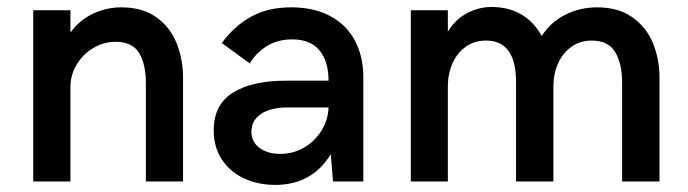

<svg xmlns="http://www.w3.org/2000/svg" viewBox="-20 -517 1960 547"><path d="M74.7 -487.8H180.7V-424.3Q206.5 -460 245.1 -478Q283.7 -496.1 325.2 -496.1Q385.3 -496.1 424.8 -468.3Q464.4 -440.4 482.9 -394.5Q501.5 -348.6 501.5 -294.4V0H395.5V-281.2Q395.5 -334.5 376.2 -366.2Q356.9 -397.9 309.6 -397.9Q275.4 -397.9 245.6 -380.1Q215.8 -362.3 198.2 -332.8Q180.7 -303.2 180.7 -270V0H74.7Z M588.9 -145.5Q588.9 -219.2 643.8 -253.2Q698.7 -287.1 793.9 -287.1H916Q916 -342.3 890.1 -373.5Q864.3 -404.8 812.5 -404.8Q770.5 -404.8 740 -385.5Q709.5 -366.2 691.4 -336.4L611.8 -394.5Q648.4 -443.8 696.3 -470Q744.1 -496.1 809.6 -496.1Q874 -496.1 920.4 -471.4Q966.8 -446.8 991 -401.6Q1015.1 -356.4 1015.1 -296.9V0H928.7L922.4 -77.6Q868.7 9.8 764.6 9.8Q715.3 9.8 675.3 -8.8Q635.3 -27.3 612.1 -62.5Q588.9 -97.7 588.9 -145.5ZM916 -210.9H800.8Q751 -210.9 723.6 -192.4Q696.3 -173.8 696.3 -142.1Q696.3 -112.8 719.2 -95.7Q742.2 -78.6 778.8 -78.6Q816.4 -78.6 847.7 -97.4Q878.9 -116.2 897 -146.7Q915 -177.2 916 -210.9Z M1150.4 -487.8H1255.9V-426.8Q1276.9 -461.4 1310.1 -479.2Q1343.3 -497.1 1380.4 -497.1Q1428.7 -497.1 1464.8 -476.1Q1501 -455.1 1523.4 -414.6Q1549.3 -454.6 1591.1 -475.3Q1632.8 -496.1 1681.2 -496.1Q1741.2 -496.1 1781.2 -468Q1821.3 -439.9 1840.1 -394.3Q1858.9 -348.6 1858.9 -294.4V0H1752.4V-281.2Q1752.4 -335 1732.9 -368.2Q1713.4 -401.4 1665.5 -401.4Q1632.3 -401.4 1607.7 -383.5Q1583 -365.7 1569.8 -335.9Q1556.6 -306.2 1556.6 -271V0H1450.2V-283.2Q1450.2 -401.4 1364.7 -401.4Q1331.5 -401.4 1306.9 -383.8Q1282.2 -366.2 1269 -336.2Q1255.9 -306.2 1255.9 -271V0H1150.4Z"/></svg>

Font: Acari Sans SemiBold
Style: Regular
Weight: 600
Designer: Alfredo Marco Pradil and Stefan Peev
Foundry: Hanken Design Co.
Version: Version 1.045;January 11, 2019;FontCreator 11.5.0.2425 64-bi